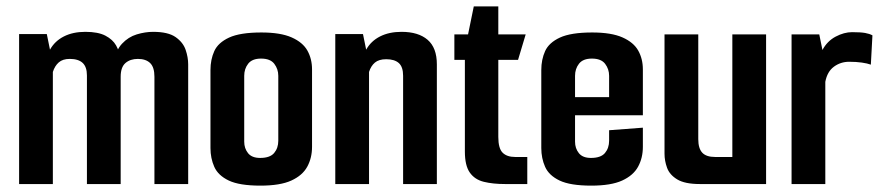

<svg xmlns="http://www.w3.org/2000/svg" viewBox="-20 -578 2767 603"><path d="M40 0V-471H127L137 -422Q152 -449 180.5 -463.5Q209 -478 248 -478Q288 -478 311 -466Q334 -454 344.5 -435.5Q355 -417 357 -396L335 -376Q343 -419 363 -440.5Q383 -462 409.5 -470Q436 -478 461 -478Q508 -478 531.5 -461.5Q555 -445 563 -421.5Q571 -398 571 -376V0H465V-337Q465 -367 451.5 -380Q438 -393 413 -393Q389 -393 374 -380Q359 -367 359 -337V0H253V-341Q253 -368 239.5 -380.5Q226 -393 199 -393Q177 -393 164.5 -382Q152 -371 146 -352V0Z M798 5Q732 5 698.5 -11Q665 -27 653 -54Q641 -81 641 -113V-358Q641 -391 653 -417.5Q665 -444 699.5 -460Q734 -476 801 -476Q861 -476 896 -460.5Q931 -445 945.5 -419Q960 -393 960 -360V-117Q960 -82 945 -54.5Q930 -27 895 -11Q860 5 798 5ZM797 -82Q828 -82 841 -97.5Q854 -113 854 -136V-340Q854 -361 841.5 -377.5Q829 -394 800 -394Q772 -394 759.5 -378Q747 -362 747 -340V-133Q747 -112 759 -97Q771 -82 797 -82Z M1033 -471H1120L1130 -422Q1145 -449 1173.5 -463.5Q1202 -478 1241 -478Q1294 -478 1323 -453Q1352 -428 1352 -376V0H1246V-340Q1246 -368 1232.5 -380Q1219 -392 1193 -392Q1170 -392 1157.5 -381.5Q1145 -371 1139 -352V0H1033Z M1566 0Q1528 0 1499.5 -7Q1471 -14 1455.5 -36Q1440 -58 1440 -102V-390H1407V-470H1450L1468 -558H1545V-470H1631L1607 -390H1545V-148Q1545 -112 1558.5 -98.5Q1572 -85 1598 -85H1636V0Z M1837 5Q1771 5 1737.5 -11Q1704 -27 1692 -54Q1680 -81 1680 -113V-358Q1680 -391 1692 -417.5Q1704 -444 1738.5 -460Q1773 -476 1840 -476Q1900 -476 1935 -460.5Q1970 -445 1984.5 -419Q1999 -393 1999 -360V-266L1893 -259V-340Q1893 -361 1880.5 -377.5Q1868 -394 1839 -394Q1811 -394 1798.5 -378Q1786 -362 1786 -340V-133Q1786 -112 1798 -97Q1810 -82 1836 -82Q1867 -82 1880 -97.5Q1893 -113 1893 -136V-169L1999 -177V-117Q1999 -82 1984 -54.5Q1969 -27 1934 -11Q1899 5 1837 5ZM1692 -216V-273H1999V-216Z M2178 0Q2131 0 2107 -14.5Q2083 -29 2075 -51Q2067 -73 2067 -95V-470H2173V-141Q2173 -112 2185.5 -98.5Q2198 -85 2226 -85H2280V-470H2386V0Z M2466 0V-470H2553L2563 -421Q2578 -449 2604.5 -463Q2631 -477 2656 -477Q2683 -477 2697 -474.5Q2711 -472 2720 -467L2715 -375Q2704 -379 2686.5 -381.5Q2669 -384 2647 -384Q2620 -384 2599 -368.5Q2578 -353 2572 -321V0Z"/></svg>

Font: Smooch Sans
Style: Bold
Weight: 700
Designer: Robert E. Leuschke
Foundry: Robert E. Leuschke
Version: Version 1.010